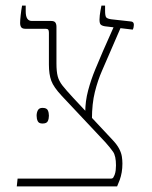

<svg xmlns="http://www.w3.org/2000/svg" viewBox="-20 -667 544 687"><path d="M40 0 43 -28H377Q383 -28 385.5 -32Q388 -36 390 -41Q393 -49 394 -58Q395 -67 395 -75Q395 -109 384.5 -124Q374 -139 357 -158L201 -324Q172 -355 163.5 -378Q155 -401 155 -436V-550Q155 -558 152.5 -561Q150 -564 143 -564H71Q60 -564 56 -569.5Q52 -575 52 -585Q52 -594 54 -612.5Q56 -631 59 -647H72V-627Q72 -609 77.5 -600.5Q83 -592 94 -592H163Q174 -592 178 -586.5Q182 -581 182 -571V-440Q182 -411 186.5 -394Q191 -377 203.5 -361Q216 -345 241 -318L384 -165Q399 -149 406.5 -134.5Q414 -120 416 -107Q418 -94 418 -82Q418 -65 415.5 -50.5Q413 -36 408.5 -23.5Q404 -11 399 0ZM309 -241 285 -264Q285 -305 295.5 -344Q306 -383 321 -419Q336 -455 348 -483L391 -580H417L375 -483Q361 -450 345.5 -415Q330 -380 319.5 -338Q309 -296 309 -241ZM455 -561 355 -573Q344 -575 340 -579.5Q336 -584 336 -597Q336 -604 337 -612Q338 -620 339.5 -629Q341 -638 343 -647H356V-629Q356 -610 360 -605Q364 -600 378 -598L450 -590Q455 -589 457 -586Q459 -583 459 -578Q459 -574 458 -569.5Q457 -565 455 -561ZM111 -253Q111 -264 115.5 -272.5Q120 -281 132 -281Q147 -281 151 -272.5Q155 -264 155 -253Q155 -242 151 -233.5Q147 -225 132 -225Q119 -225 115 -233.5Q111 -242 111 -253Z"/></svg>

Font: Noto Serif Hebrew Thin
Style: Regular
Weight: 250
Version: Version 2.003